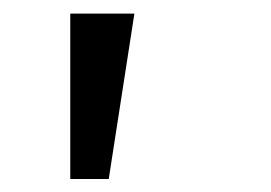

<svg xmlns="http://www.w3.org/2000/svg" viewBox="-20 -830 406 288"><path d="M85.4 -561.5V-809.6H181.6L143.1 -561.5Z"/></svg>

Font: Oswald Regular
Style: Regular
Weight: 400
Designer: Vernon Adams
Foundry: Vernon Adams
Version: 3.0; ttfautohint (v0.95) -l 8 -r 50 -G 200 -x 0 -w "G" -W -c